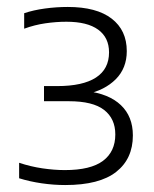

<svg xmlns="http://www.w3.org/2000/svg" viewBox="-20 -834 443 552"><path d="M167.5 -302Q134 -302 99.8 -307Q65.5 -312 35 -321.5V-366Q68 -355 102 -350Q136 -345 166.5 -345Q240.5 -345 276 -371.5Q311.5 -398 311.5 -447.5Q311.5 -493 279.2 -518Q247 -543 178 -543H106.5V-586.5H144.5Q218 -586.5 255.8 -611Q293.5 -635.5 293.5 -683.5Q293.5 -726 262.2 -748.8Q231 -771.5 171 -771.5Q141.5 -771.5 110.5 -767Q79.5 -762.5 49.5 -751.5V-796Q76 -805 109 -809.5Q142 -814 175 -814Q257.5 -814 301 -780.5Q344.5 -747 344.5 -687Q344.5 -638 312.8 -606.2Q281 -574.5 229 -563.5V-572Q293 -564.5 327.5 -531.8Q362 -499 362 -444.5Q362 -377.5 314 -339.8Q266 -302 167.5 -302Z"/></svg>

Font: Encode Sans SemiExpanded Light
Style: Regular
Weight: 300
Width: 6
Designer: Multiple Designers
Foundry: Impallari Type
Version: Version 3.002